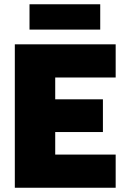

<svg xmlns="http://www.w3.org/2000/svg" viewBox="-20 -883 591 903"><path d="M49.7 0V-674.5H524V-518.5H239.7V-415.9H464V-262H239.7V-156H524V0ZM118.8 -743.8V-862.9H451.4V-743.8Z"/></svg>

Font: TitilliumWeb ExtraLight
Style: Regular
Weight: 400
Designer: Mohamed Gaber, Accademia di Belle Arti di Urbino and others
Foundry: Kief Type Foundry, Accademia di Belle Arti di Urbino and others
Version: Version 3.000; ttfautohint (v1.8.2)